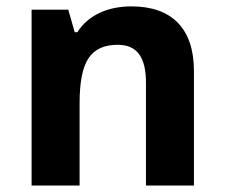

<svg xmlns="http://www.w3.org/2000/svg" viewBox="-20 -576 697 596"><path d="M582 -356C582 -485.4 515.1 -556.2 388.2 -556.2C314 -556.2 253.4 -528.8 220.2 -476.1H211.9L191.9 -545.9H78.1V0H227.1V-256.8C227.1 -321.3 236.3 -367.7 254.9 -395.5C273.4 -423.3 303.7 -437 345.2 -437C406.2 -437 433.1 -397.5 433.1 -318.8V0H582Z"/></svg>

Font: Sahel
Style: Bold
Weight: 700
Foundry: Saber Rastikerdar (saber.rastikerdar@gmail.com)
Version: Version 3.4.0